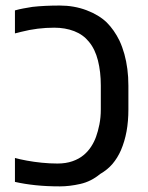

<svg xmlns="http://www.w3.org/2000/svg" viewBox="-20 -660 532 690"><path d="M195.3 9.8Q147.5 9.8 107.9 5.6Q68.4 1.5 33.7 -6.3V-92.3Q51.3 -87.4 76.4 -82.8Q101.6 -78.1 130.4 -75.2Q159.2 -72.3 186.5 -72.3Q216.8 -72.3 240.5 -80.6Q264.2 -88.9 280.3 -102.5Q295.9 -115.2 307.4 -132.8Q318.8 -150.4 325.2 -168.5Q332 -187 337.2 -212.6Q342.3 -238.3 342.3 -266.6V-352.5Q342.3 -401.9 332 -442.6Q321.8 -483.4 299.3 -510.3Q278.8 -535.6 246.6 -548.1Q214.4 -560.5 174.8 -560.5Q145.5 -560.5 115.7 -556.9Q85.9 -553.2 55.2 -545.4Q47.9 -543.5 42.2 -542Q36.6 -540.5 33.7 -540V-622.6Q49.3 -627 63.5 -629.6Q77.6 -632.3 96.7 -635.3Q118.2 -637.7 142.8 -638.9Q167.5 -640.1 194.8 -640.1Q246.1 -640.1 290.8 -623.3Q335.4 -606.4 363.3 -579.6Q377 -565.9 388.4 -549.6Q399.9 -533.2 409.2 -514.2Q419.9 -491.2 427 -465.6Q434.1 -439.9 437.7 -411.9Q441.4 -383.8 441.4 -352.1V-266.6Q441.4 -224.1 434.8 -188Q428.2 -151.9 414.6 -120.1Q402.3 -92.3 384.3 -71Q366.2 -49.8 339.8 -34.7Q307.6 -7.8 268.8 1Q230 9.8 195.3 9.8Z"/></svg>

Font: Open Sans Medium
Style: Regular
Weight: 500
Designer: Monotype Design Team
Foundry: Monotype Imaging Inc.
Version: Version 3.000